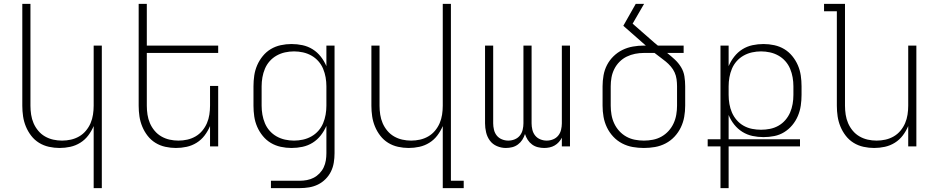

<svg xmlns="http://www.w3.org/2000/svg" viewBox="-20 -755 4840 990"><path d="M463 215V-105Q452 -79 435 -56.5Q418 -34 394 -19Q370 -4 342.5 2Q315 8 287 8Q260 8 232.5 2Q205 -4 181.5 -18.5Q158 -33 141 -55Q124 -77 113.5 -102.5Q103 -128 99 -155Q95 -182 95 -210V-735H137V-210Q137 -187 140.5 -164Q144 -141 153 -120Q162 -99 177 -81Q192 -63 212 -51.5Q232 -40 254.5 -35Q277 -30 300 -30Q323 -30 345.5 -35Q368 -40 388 -51.5Q408 -63 423 -81Q438 -99 447 -120Q456 -141 459.5 -164Q463 -187 463 -210V-520H505V215Z M887 8Q860 8 832.5 2Q805 -4 781.5 -18.5Q758 -33 741 -55Q724 -77 713.5 -102.5Q703 -128 699 -155Q695 -182 695 -210V-735H737V-520H1105V-482H737V-210Q737 -187 740.5 -164Q744 -141 753 -120Q762 -99 777 -81Q792 -63 812 -51.5Q832 -40 854.5 -35Q877 -30 900 -30Q923 -30 945.5 -35Q968 -40 988 -51.5Q1008 -63 1023 -81Q1038 -99 1047 -120Q1056 -141 1059.5 -164Q1063 -187 1063 -210V-312H1105V0H1063V-105Q1052 -79 1035 -56.5Q1018 -34 994 -19Q970 -4 942.5 2Q915 8 887 8Z M1525 215H1377V177H1525Q1544 177 1562.5 173.5Q1581 170 1597.5 161.5Q1614 153 1627.5 139Q1641 125 1649 108Q1657 91 1660 72.5Q1663 54 1663 35V-106Q1652 -80 1634 -57Q1616 -34 1592 -19Q1568 -4 1540 2Q1512 8 1483 8Q1455 8 1427.5 2Q1400 -4 1376.5 -18Q1353 -32 1335 -54Q1317 -76 1306 -101.5Q1295 -127 1291 -154.5Q1287 -182 1287 -210V-310Q1287 -338 1291 -365.5Q1295 -393 1306 -418.5Q1317 -444 1335 -466Q1353 -488 1376.5 -502Q1400 -516 1427.5 -522Q1455 -528 1483 -528Q1512 -528 1540 -522Q1568 -516 1592 -501Q1616 -486 1634 -463Q1652 -440 1663 -414V-520H1705V35Q1705 60 1701 84Q1697 108 1686.5 129.5Q1676 151 1658.5 168.5Q1641 186 1619.5 196.5Q1598 207 1574 211Q1550 215 1525 215ZM1496 -30Q1519 -30 1542 -35Q1565 -40 1585.5 -51.5Q1606 -63 1621.5 -80.5Q1637 -98 1646 -119.5Q1655 -141 1659 -164Q1663 -187 1663 -210V-310Q1663 -333 1659 -356Q1655 -379 1646 -400.5Q1637 -422 1621.5 -439.5Q1606 -457 1585.5 -468.5Q1565 -480 1542 -485Q1519 -490 1496 -490Q1473 -490 1450 -485Q1427 -480 1406.5 -468.5Q1386 -457 1370.5 -439.5Q1355 -422 1346 -400.5Q1337 -379 1333 -356Q1329 -333 1329 -310V-210Q1329 -187 1333 -164Q1337 -141 1346 -119.5Q1355 -98 1370.5 -80.5Q1386 -63 1406.5 -51.5Q1427 -40 1450 -35Q1473 -30 1496 -30Z M2263 215V-105Q2252 -79 2235 -56.5Q2218 -34 2194 -19Q2170 -4 2142.5 2Q2115 8 2087 8Q2060 8 2032.5 2Q2005 -4 1981.5 -18.5Q1958 -33 1941 -55Q1924 -77 1913.5 -102.5Q1903 -128 1899 -155Q1895 -182 1895 -210V-520H1937V-210Q1937 -187 1940.5 -164Q1944 -141 1953 -120Q1962 -99 1977 -81Q1992 -63 2012 -51.5Q2032 -40 2054.5 -35Q2077 -30 2100 -30Q2123 -30 2145.5 -35Q2168 -40 2188 -51.5Q2208 -63 2223 -81Q2238 -99 2247 -120Q2256 -141 2259.5 -164Q2263 -187 2263 -210V-735H2305V177H2371V215Z M2588 8Q2565 8 2542.5 -1.5Q2520 -11 2506 -30Q2492 -49 2486.5 -72.5Q2481 -96 2481 -119V-520H2523V-119Q2523 -103 2527 -86Q2531 -69 2541.5 -56Q2552 -43 2568 -36.5Q2584 -30 2601 -30Q2618 -30 2634 -36.5Q2650 -43 2660.5 -56Q2671 -69 2675 -86Q2679 -103 2679 -119V-520H2721V-119Q2721 -103 2725 -86Q2729 -69 2739.5 -56Q2750 -43 2766 -36.5Q2782 -30 2799 -30Q2816 -30 2832 -36.5Q2848 -43 2858.5 -56Q2869 -69 2873 -86Q2877 -103 2877 -119V-520H2919V0H2877V-45Q2871 -33 2861.5 -22.5Q2852 -12 2840 -5Q2828 2 2814 5Q2800 8 2786 8Q2770 8 2753.5 4Q2737 0 2723.5 -10Q2710 -20 2701 -34Q2692 -48 2687 -64Q2682 -48 2673 -34Q2664 -20 2650.5 -10Q2637 0 2621 4Q2605 8 2588 8Z M3300 8Q3271 8 3242.5 3Q3214 -2 3188 -15.5Q3162 -29 3142 -50.5Q3122 -72 3109.5 -98Q3097 -124 3092 -152.5Q3087 -181 3087 -210V-310Q3087 -338 3092 -366.5Q3097 -395 3110 -420Q3123 -445 3143.5 -465Q3164 -485 3189.5 -497.5Q3215 -510 3243.5 -515Q3272 -520 3300 -520H3310L3194 -622L3258 -735H3301L3242 -633L3355 -534Q3359 -531 3363 -527.5Q3367 -524 3372 -520H3505V-482H3420Q3440 -466 3459 -448.5Q3478 -431 3491.5 -409Q3505 -387 3509 -361.5Q3513 -336 3513 -310V-210Q3513 -181 3508 -152.5Q3503 -124 3490.5 -98Q3478 -72 3458 -50.5Q3438 -29 3412 -15.5Q3386 -2 3357.5 3Q3329 8 3300 8ZM3300 -30Q3323 -30 3346.5 -34.5Q3370 -39 3390.5 -50.5Q3411 -62 3427 -79.5Q3443 -97 3453 -118.5Q3463 -140 3467 -163.5Q3471 -187 3471 -210V-310Q3471 -328 3468.5 -346.5Q3466 -365 3458.5 -381.5Q3451 -398 3439 -412Q3427 -426 3413 -437.5Q3399 -449 3384.5 -459.5Q3370 -470 3355 -482H3300Q3277 -482 3254.5 -477.5Q3232 -473 3211.5 -463Q3191 -453 3174.5 -436.5Q3158 -420 3147.5 -399Q3137 -378 3133 -355.5Q3129 -333 3129 -310V-210Q3129 -187 3133 -163.5Q3137 -140 3147 -118.5Q3157 -97 3173 -79.5Q3189 -62 3209.5 -50.5Q3230 -39 3253.5 -34.5Q3277 -30 3300 -30Z M3695 215V0H3629V-37H3695V-520H3737V-414Q3748 -440 3766 -463Q3784 -486 3808 -501Q3832 -516 3860 -522Q3888 -528 3917 -528Q3945 -528 3972.5 -522Q4000 -516 4023.5 -502Q4047 -488 4065 -466Q4083 -444 4094 -418.5Q4105 -393 4109 -365.5Q4113 -338 4113 -310V-266Q4113 -238 4109 -210.5Q4105 -183 4094 -157Q4083 -131 4065 -109.5Q4047 -88 4023.5 -73.5Q4000 -59 3972.5 -53.5Q3945 -48 3917 -48Q3888 -48 3860 -54Q3832 -60 3808 -75Q3784 -90 3766 -112.5Q3748 -135 3737 -162V-37H4105V0H3737V215ZM3904 -86Q3927 -86 3950 -90.5Q3973 -95 3993.5 -106.5Q4014 -118 4029.5 -136Q4045 -154 4054 -175Q4063 -196 4067 -219Q4071 -242 4071 -266V-310Q4071 -333 4067 -356Q4063 -379 4054 -400.5Q4045 -422 4029.5 -439.5Q4014 -457 3993.5 -468.5Q3973 -480 3950 -485Q3927 -490 3904 -490Q3881 -490 3858 -485Q3835 -480 3814.5 -468.5Q3794 -457 3778.5 -439.5Q3763 -422 3754 -400.5Q3745 -379 3741 -356Q3737 -333 3737 -310V-266Q3737 -242 3741 -219Q3745 -196 3754 -175Q3763 -154 3778.5 -136Q3794 -118 3814.5 -106.5Q3835 -95 3858 -90.5Q3881 -86 3904 -86Z M4487 8Q4460 8 4432.5 2Q4405 -4 4381.5 -18.5Q4358 -33 4341 -55Q4324 -77 4313.5 -102.5Q4303 -128 4299 -155Q4295 -182 4295 -210V-697H4229V-735H4337V-210Q4337 -187 4340.5 -164Q4344 -141 4353 -120Q4362 -99 4377 -81Q4392 -63 4412 -51.5Q4432 -40 4454.5 -35Q4477 -30 4500 -30Q4523 -30 4545.5 -35Q4568 -40 4588 -51.5Q4608 -63 4623 -81Q4638 -99 4647 -120Q4656 -141 4659.5 -164Q4663 -187 4663 -210V-520H4705V0H4663V-105Q4652 -79 4635 -56.5Q4618 -34 4594 -19Q4570 -4 4542.5 2Q4515 8 4487 8Z"/></svg>

Font: Iosevka Extralight Extended
Style: Regular
Weight: 200
Width: 7
Monospace: yes
Designer: Belleve Invis
Foundry: Belleve Invis
Version: Version 32.5.0; ttfautohint (v1.8.4)